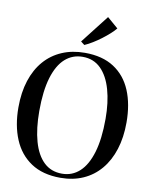

<svg xmlns="http://www.w3.org/2000/svg" viewBox="-105 -1063 908 1151"><g transform="rotate(10 349.5 -488.0)"><path d="M343 11.5Q235 11.5 163.8 -36Q92.5 -83.5 57.5 -167.5Q22.5 -251.5 22.5 -361Q22.5 -452.5 46 -524.8Q69.5 -597 113.5 -647.8Q157.5 -698.5 219.8 -725.2Q282 -752 359 -752Q466 -752 536.5 -706.2Q607 -660.5 641.8 -577.5Q676.5 -494.5 676.5 -383.5Q676.5 -292.5 653.2 -219.5Q630 -146.5 586.2 -94.8Q542.5 -43 481 -15.8Q419.5 11.5 343 11.5ZM348 -14.5Q410 -14.5 455 -55.8Q500 -97 524.5 -179Q549 -261 549 -383.5Q549 -483.5 527 -561Q505 -638.5 461 -682.2Q417 -726 350.5 -726Q288.5 -726 243.5 -686Q198.5 -646 174 -565Q149.5 -484 149.5 -361Q149.5 -254.5 171.5 -176.5Q193.5 -98.5 237.5 -56.5Q281.5 -14.5 348 -14.5ZM346 -798 324 -815 458 -987 524.5 -929.5Q512 -914 491.2 -895.2Q470.5 -876.5 446 -858Q421.5 -839.5 396 -823.8Q370.5 -808 347.5 -798Z"/></g></svg>

Font: Merriweather 144pt Medium
Style: Regular
Weight: 500
Version: Version 2.100